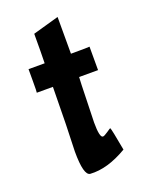

<svg xmlns="http://www.w3.org/2000/svg" viewBox="-108 -573 482 638"><g transform="rotate(-20 133.5 -254.5)"><path d="M242 -389V-306H175Q174 -296 172 -216L170 -146V-148Q170 -93 182 -93Q187 -93 200 -102Q213 -111 214 -111Q217 -107 231 -29Q160 13 100 9Q77 7 77 -78Q77 -86 80 -174Q80 -175 82 -305H25Q26 -306 26 -347V-388H83Q84 -423 84 -492L176 -518V-388Q241 -388 242 -389Z"/></g></svg>

Font: GFS Neohellenic Rg
Style: Bold
Weight: 700
Designer: Designed by Takis Katsoulidis and George D. Matthiopoulos.
Foundry: Designed by Takis Katsoulidis and George D. Matthiopoulos.
Version: Version 1.0